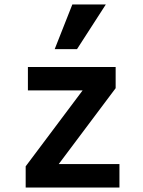

<svg xmlns="http://www.w3.org/2000/svg" viewBox="-20 -840 640 860"><path d="M95 0H515V-105H243L498 -445V-540H105V-435H350L95 -95ZM454 -820H304L225 -620H325Z"/></svg>

Font: CommitMono
Style: Bold
Weight: 700
Monospace: yes
Designer: Eigil Nikolajsen
Foundry: Eigil Nikolajsen
Version: Version 1.143